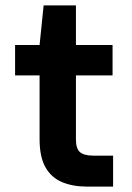

<svg xmlns="http://www.w3.org/2000/svg" viewBox="-20 -693 492 713"><path d="M303 0Q251 0 211 -16.5Q171 -33 149 -71.5Q127 -110 127 -177V-413H36V-526H127L142 -673H262V-526H398V-413H262V-175Q262 -141 277 -128Q292 -115 328 -115H400V0Z"/></svg>

Font: DM Sans 9pt
Style: Bold
Weight: 700
Designer: Colophon Foundry, Jonny Pinhorn
Foundry: Colophon Foundry
Version: Version 4.004;gftools[0.9.30]